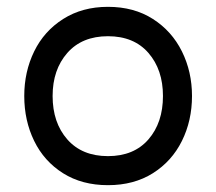

<svg xmlns="http://www.w3.org/2000/svg" viewBox="-20 -535 633 562"><path d="M457 -254Q457 -331 414.5 -380Q372 -429 296 -429Q220 -429 177 -380Q134 -331 134 -254Q134 -176 177 -127Q220 -78 296 -78Q372 -78 414.5 -127Q457 -176 457 -254ZM296 -515Q372 -515 427.5 -479.5Q483 -444 512.5 -384.5Q542 -325 542 -254Q542 -182 512.5 -122.5Q483 -63 427.5 -28Q372 7 296 7Q220 7 164.5 -28Q109 -63 80 -122.5Q51 -182 51 -254Q51 -325 80 -384.5Q109 -444 165 -479.5Q221 -515 296 -515Z"/></svg>

Font: SUIT Medium
Style: Regular
Weight: 500
Designer: Sunn Youn; Korean Glyphs from Source Han Sans (Sandoll Communications; Soo-young Jang, Joo-yeon Kang)
Foundry: Sunn
Version: Version 1.120